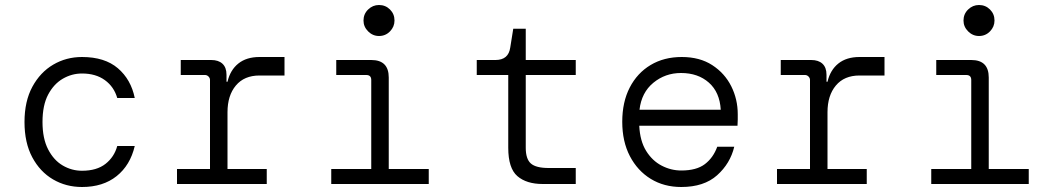

<svg xmlns="http://www.w3.org/2000/svg" viewBox="-20 -736 4240 768"><path d="M308 12Q244 12 192 -18.5Q140 -49 109 -107Q78 -165 78 -248Q78 -331 109.5 -389Q141 -447 193 -477.5Q245 -508 308 -508Q399 -508 451.5 -463Q504 -418 519 -344H449Q436 -389 399.5 -415.5Q363 -442 308 -442Q267 -442 231 -421Q195 -400 172.5 -357.5Q150 -315 150 -248Q150 -182 172.5 -138.5Q195 -95 231 -74Q267 -53 308 -53Q367 -53 402 -80.5Q437 -108 449 -152H519Q501 -75 446.5 -31.5Q392 12 308 12Z M688 0V-60H820V-416Q820 -424 814 -430Q808 -436 800 -436H703V-496H825Q854 -496 870 -481Q886 -466 886 -437V-409H890Q901 -456 933.5 -482Q966 -508 1018 -508H1118V-434H1018Q957 -434 923.5 -394Q890 -354 890 -287V-60H1047V0Z M1496 -592Q1471 -592 1452.5 -610.5Q1434 -629 1434 -654Q1434 -680 1452.5 -698Q1471 -716 1496 -716Q1522 -716 1540 -698Q1558 -680 1558 -654Q1558 -629 1540 -610.5Q1522 -592 1496 -592ZM1305 0V-60H1465V-416Q1465 -436 1445 -436H1325V-496H1465Q1535 -496 1535 -426V-60H1695V0Z M2151 0Q2086 0 2049.5 -31.5Q2013 -63 2013 -145V-436H1887V-496H1962Q2014 -496 2021 -546L2033 -621H2083V-496H2283V-436H2083V-145Q2083 -100 2103.5 -82Q2124 -64 2175 -64H2283V0Z M2705 12Q2636 12 2583 -20.5Q2530 -53 2499.5 -111.5Q2469 -170 2469 -249Q2469 -328 2499 -386Q2529 -444 2582.5 -476Q2636 -508 2707 -508Q2779 -508 2829 -475.5Q2879 -443 2905 -391Q2931 -339 2931 -279Q2931 -269 2931 -258Q2931 -247 2930 -233H2537Q2540 -172 2564.5 -132.5Q2589 -93 2626.5 -73.5Q2664 -54 2705 -54Q2766 -54 2799.5 -79.5Q2833 -105 2849 -149H2917Q2901 -82 2848.5 -35Q2796 12 2705 12ZM2704 -444Q2641 -444 2593.5 -405Q2546 -366 2538 -297H2863Q2859 -367 2815.5 -405.5Q2772 -444 2704 -444Z M3088 0V-60H3220V-416Q3220 -424 3214 -430Q3208 -436 3200 -436H3103V-496H3225Q3254 -496 3270 -481Q3286 -466 3286 -437V-409H3290Q3301 -456 3333.5 -482Q3366 -508 3418 -508H3518V-434H3418Q3357 -434 3323.5 -394Q3290 -354 3290 -287V-60H3447V0Z M3896 -592Q3871 -592 3852.5 -610.5Q3834 -629 3834 -654Q3834 -680 3852.5 -698Q3871 -716 3896 -716Q3922 -716 3940 -698Q3958 -680 3958 -654Q3958 -629 3940 -610.5Q3922 -592 3896 -592ZM3705 0V-60H3865V-416Q3865 -436 3845 -436H3725V-496H3865Q3935 -496 3935 -426V-60H4095V0Z"/></svg>

Font: DM Mono Light
Style: Regular
Weight: 300
Designer: Colophon Foundry
Foundry: Colophon Foundry
Version: Version 1.000; ttfautohint (v1.8.2.53-6de2)